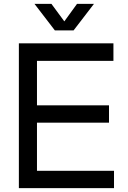

<svg xmlns="http://www.w3.org/2000/svg" viewBox="-20 -977 665 997"><path d="M78 0H572V-90H172V-340H546V-430H172V-661H569V-752H78ZM159 -957 265 -819H362L468 -957H380L314 -866L247 -957Z"/></svg>

Font: Hibana 45 SubMedium
Style: Regular
Weight: 500
Width: 6
Designer: pygmalion
Foundry: ybstudio
Version: Version 2021.007;FEAKit 1.0